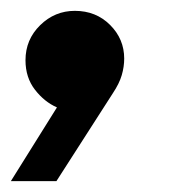

<svg xmlns="http://www.w3.org/2000/svg" viewBox="-39 -191 328 354"><path d="M-19 143 66 7Q43 -3 25.5 -25.5Q8 -48 8 -80Q8 -118 35 -144.5Q62 -171 99 -171Q138 -171 164 -145Q190 -119 190 -83Q190 -68 185.5 -52.5Q181 -37 169 -19L65 143Z"/></svg>

Font: Atkinson Hyperlegible Next
Style: Bold Italic
Weight: 700
Italic angle: -12°
Designer: Elliott Scott, Megan Eiswerth, Linus Boman, Theodore Petrosky, Letters from Sweden
Foundry: Applied Design Works, Letters from Sweden
Version: Version 2.001